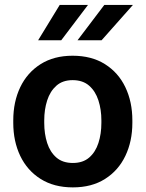

<svg xmlns="http://www.w3.org/2000/svg" viewBox="-20 -770 606 799"><path d="M35.2 -258.8V-269Q35.2 -346.2 64.2 -407Q93.3 -467.8 148.7 -502.9Q204.1 -538.1 282.2 -538.1Q361.3 -538.1 417 -502.9Q472.7 -467.8 501.7 -407Q530.8 -346.2 530.8 -269V-258.8Q530.8 -182.1 501.7 -121.3Q472.7 -60.5 417.2 -25.4Q361.8 9.8 283.2 9.8Q204.6 9.8 148.9 -25.4Q93.3 -60.5 64.2 -121.3Q35.2 -182.1 35.2 -258.8ZM164.1 -269V-258.8Q164.1 -212.9 176.3 -175Q188.5 -137.2 214.6 -114.5Q240.7 -91.8 283.2 -91.8Q325.2 -91.8 351.3 -114.5Q377.4 -137.2 389.6 -175Q401.9 -212.9 401.9 -258.8V-269Q401.9 -314 389.6 -352.1Q377.4 -390.1 351.1 -413.3Q324.7 -436.5 282.2 -436.5Q240.7 -436.5 214.6 -413.3Q188.5 -390.1 176.3 -352.1Q164.1 -314 164.1 -269ZM302.7 -602.5 414.1 -749.5H533.2L402.8 -602.5ZM138.7 -602.5 228.5 -749.5H346.2L234.9 -602.5Z"/></svg>

Font: Vazirmatn RD UI SemiBold
Style: Regular
Weight: 600
Designer: Saber Rastikerdar
Foundry: Saber Rastikerdar
Version: Version 33.003